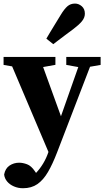

<svg xmlns="http://www.w3.org/2000/svg" viewBox="-22 -796 576 1054"><path d="M104 237.3Q77.6 237.3 54.5 227.3Q31.4 217.4 17.1 200.2Q2.8 182.9 0.7 161.8Q7.1 128.4 30.5 112.8Q53.9 97.2 83.3 97.2Q103.3 97.2 126.3 105.7Q149.3 114.2 169.3 143.7L200.3 189.2L162.7 206.5L132.2 189.2Q156 174.3 177 152Q197.9 129.8 215.2 101Q232.5 72.3 243.8 38.7L270.4 -37L274.1 -48.3L362 -298L427.4 -483.5H493L291.3 40.9Q266.8 104.8 241.3 148.4Q215.9 192 183.3 214.7Q150.7 237.3 104 237.3ZM254.5 62.9 22.6 -483.5H194.6L321.7 -132.9L328.7 -112.2ZM-2.4 -439.7V-483.5H282.2V-440.1L192.5 -424H88.3ZM341.8 -439.7V-483.5H530.4V-439.7L444.5 -424.7H425.2ZM232.5 -583.8Q241.5 -599.3 251.4 -615.9Q261.3 -632.5 275.6 -655.7Q289.9 -678.8 310.9 -713.5Q331.2 -747.1 348.3 -761.7Q365.3 -776.4 389.7 -776.4Q410 -776.4 427 -761.7Q443.9 -747.1 443.9 -720.7Q443.9 -698.7 427.2 -678.7Q410.4 -658.8 380.9 -636.7Q351.7 -615.1 332.1 -600.3Q312.4 -585.5 298.1 -574.6Q283.7 -563.7 270.5 -553.5Z"/></svg>

Font: Source Serif 4 Variable
Style: Regular
Weight: 400
Designer: Frank Grießhammer
Foundry: Adobe
Version: Version 4.005;hotconv 1.1.0;makeotfexe 2.6.0